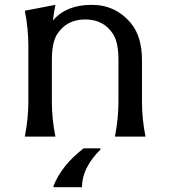

<svg xmlns="http://www.w3.org/2000/svg" viewBox="-20 -567 707 797"><path d="M202.1 210V205.1Q235.4 119.6 327.1 48.8H397V53.7Q320.3 129.9 320.3 210ZM83 0Q97.7 -73.2 97.7 -146.5V-376Q97.7 -449.2 83 -522.5L210 -546.9Q203.6 -514.6 199.7 -481.9Q254.9 -546.9 360.8 -546.9Q461.4 -546.9 525.4 -468.3Q569.3 -413.6 569.3 -317.4V-146.5Q569.3 -73.2 584 0H457Q471.7 -73.2 471.7 -146.5V-317.4Q471.7 -390.1 450.2 -424.3Q411.1 -486.3 333.5 -486.3Q255.9 -486.3 216.8 -424.3Q195.3 -390.1 195.3 -317.4V-146.5Q195.3 -73.2 210 0Z"/></svg>

Font: Classica
Style: Book
Weight: 400
Version: Version 1.001